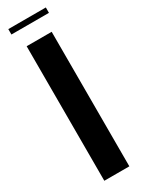

<svg xmlns="http://www.w3.org/2000/svg" viewBox="-214 -835 649 864"><g transform="rotate(-30 110.0 -403.5)"><path d="M175 -699V0H45V-699ZM207 -779H12V-807H207Z"/></g></svg>

Font: Moniqa Black Heading
Style: Regular
Weight: 900
Designer: Rajesh Rajput
Foundry: Rajesh Rajput
Version: Version 1.000